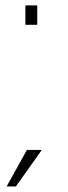

<svg xmlns="http://www.w3.org/2000/svg" viewBox="-20 -614 248 696"><path d="M72 -594.5V-524H115V-594.5ZM4 62H37.5L131.5 -70.5H77.5Z"/></svg>

Font: Anybody Expanded ExtraLight
Style: Regular
Weight: 250
Width: 7
Version: Version 1.113;gftools[0.9.25]